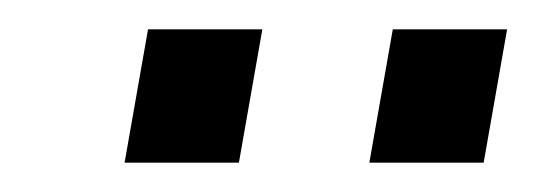

<svg xmlns="http://www.w3.org/2000/svg" viewBox="-20 -742 366 131"><path d="M65 -631 81 -722H159L143 -631ZM232 -631 248 -722H326L310 -631Z"/></svg>

Font: Archivo SemiCondensed
Style: Italic
Weight: 400
Width: 4
Italic angle: -10°
Designer: Hector Gatti
Foundry: Omnibus-Type
Version: Version 2.001